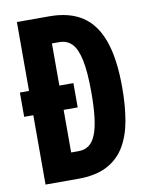

<svg xmlns="http://www.w3.org/2000/svg" viewBox="-83 -788 647 848"><g transform="rotate(-10 240.5 -364.5)"><path d="M52 0V-729H198Q287 -729 345 -691Q403 -653 431.5 -572.5Q460 -492 460 -364Q460 -283 448.5 -216.5Q437 -150 408 -101.5Q379 -53 328 -26.5Q277 0 198 0ZM188 -120H221Q249 -120 268 -134Q287 -148 299 -178Q311 -208 316.5 -255Q322 -302 322 -367Q322 -459 310.5 -512Q299 -565 277 -587Q255 -609 221 -609H188ZM11 -311V-420H251V-311Z"/></g></svg>

Font: Mona Sans Condensed
Style: Bold
Weight: 700
Width: 3
Designer: Deni Anggara
Foundry: GitHub
Version: Version 2.000